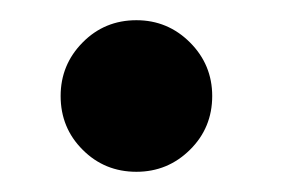

<svg xmlns="http://www.w3.org/2000/svg" viewBox="-20 -157 290 190"><path d="M115 13Q83.5 13 61.8 -8.8Q40 -30.5 40 -62Q40 -93 61.8 -115Q83.5 -137 115 -137Q146 -137 168 -115Q190 -93 190 -62Q190 -30.5 168 -8.8Q146 13 115 13Z"/></svg>

Font: Urbanist Black
Style: Regular
Weight: 900
Designer: Corey Hu
Foundry: Corey Hu
Version: Version 1.330; ttfautohint (v1.8.4.7-5d5b)